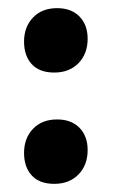

<svg xmlns="http://www.w3.org/2000/svg" viewBox="-20 -440 278 471"><path d="M39 -65Q39 -101 61 -124Q83 -147 120 -147Q155 -147 175 -126.5Q195 -106 195 -72Q195 -35 172.5 -12Q150 11 113 11Q77 11 58 -9.5Q39 -30 39 -65ZM39 -338Q39 -374 61 -397Q83 -420 120 -420Q155 -420 175 -399.5Q195 -379 195 -345Q195 -308 172.5 -285Q150 -262 113 -262Q77 -262 58 -282.5Q39 -303 39 -338Z"/></svg>

Font: Sahitya
Style: Bold
Weight: 700
Designer: Juan Pablo del Peral
Foundry: Juan Pablo del Peral (http://www.huertatipografica.com)
Version: Version 1.001;PS 001.000;hotconv 1.0.70;makeotf.lib2.5.58329